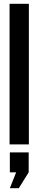

<svg xmlns="http://www.w3.org/2000/svg" viewBox="-20 -755 201 1004"><path d="M30 0V-735H131V0ZM31.5 229 64.5 146H31.5V42H130V146L78.5 229Z"/></svg>

Font: League Gothic
Style: Regular
Weight: 400
Designer: The League of Moveable Type
Version: Version 2.001